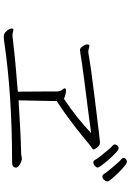

<svg xmlns="http://www.w3.org/2000/svg" viewBox="146 -926 707 1040"><g transform="rotate(90 500.0 -405.5)"><path d="M900 -644Q916 -625 921.5 -615.5Q927 -606 936.5 -606Q946 -606 954 -615.5Q962 -625 962 -634.5Q962 -644 916 -692Q870 -739 855 -739Q847 -739 841 -733.5Q835 -728 835 -721Q835 -714 847.5 -703.5Q860 -693 900 -644ZM826 -595Q841 -576 845.5 -566.5Q850 -557 859.5 -557Q869 -557 878 -565.5Q887 -574 887 -580Q887 -586 874 -603.5Q861 -621 842.5 -642Q824 -663 807.5 -678.5Q791 -694 783 -694Q775 -694 768.5 -687.5Q762 -681 762 -673.5Q762 -666 773 -657Q784 -648 826 -595ZM812 -166H809Q705 -164 523 -152Q525 -223 525.5 -276.5Q526 -330 527 -359Q586 -396 674 -464Q720 -500 744.5 -521Q769 -542 779 -548Q789 -554 789 -559Q789 -564 778 -578.5Q767 -593 752 -593H749Q735 -592 695.5 -587Q656 -582 506.5 -564Q357 -546 265 -530Q259 -530 254 -530L229 -536Q220 -536 220 -524Q220 -512 234 -494Q241 -485 250.5 -485Q260 -485 320 -495Q373 -503 572 -528Q646 -538 700 -545Q619 -467 515 -398Q488 -409 471 -409Q458 -409 458 -402.5Q458 -396 466.5 -387Q475 -378 475 -356V-297Q475 -251 476 -148Q306 -135 183 -120L173 -119Q162 -119 153.5 -121.5Q145 -124 142 -124Q134 -124 134 -117Q134 -99 154 -81Q164 -72 176.5 -72Q189 -72 203 -74Q493 -117 859 -117Q887 -117 887 -137V-141Q886 -150 869 -159.5Q852 -169 842 -170H839Z"/></g></svg>

Font: LXGW WenKai Mono TC Light
Style: Regular
Weight: 300
Designer: LXGW / Fontworks Inc.
Foundry: LXGW / Fontworks Inc.
Version: Version 1.330